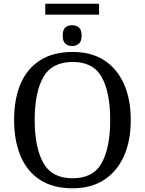

<svg xmlns="http://www.w3.org/2000/svg" viewBox="-20 -1005 782 1035"><path d="M224 -926V-985H514V-926ZM369 -757Q347 -757 332.5 -769.5Q318 -782 318 -813Q318 -845 332.5 -857Q347 -869 369 -869Q390 -869 405 -857Q420 -845 420 -813Q420 -782 405 -769.5Q390 -757 369 -757ZM371 10Q265 10 195 -36Q125 -82 90.5 -165Q56 -248 56 -359Q56 -470 90.5 -552Q125 -634 195.5 -679.5Q266 -725 372 -725Q473 -725 542.5 -679.5Q612 -634 648.5 -551.5Q685 -469 685 -358Q685 -247 648.5 -164.5Q612 -82 542 -36Q472 10 371 10ZM371 -44Q483 -44 528.5 -127Q574 -210 574 -358Q574 -507 528.5 -589Q483 -671 372 -671Q260 -671 213.5 -589Q167 -507 167 -358Q167 -210 213.5 -127Q260 -44 371 -44Z"/></svg>

Font: NotoSerif-Regular
Style: Regular
Weight: 400
Designer: Monotype Design Team
Foundry: Monotype Imaging Inc.
Version: Version 2.007; ttfautohint (v1.8) -l 8 -r 50 -G 200 -x 14 -D